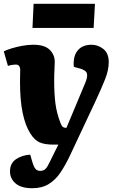

<svg xmlns="http://www.w3.org/2000/svg" viewBox="-24 -766 630 1017"><path d="M347 57Q323 108 296.5 147.5Q270 187 234 209Q198 231 147 231Q88 231 58.5 205.5Q29 180 29 142Q29 99 60.5 77.5Q92 56 136 53L147 91Q155 118 164 128.5Q173 139 190 139Q207 139 217.5 128Q228 117 239 93L285 0H258Q214 0 186.5 -11.5Q159 -23 136 -60Q110 -101 96 -168Q82 -235 82 -331Q82 -347 82.5 -363Q83 -379 83 -395Q83 -424 59 -424Q54 -424 42.5 -422.5Q31 -421 18 -417L-4 -494Q12 -502 38 -510Q64 -518 94.5 -523.5Q125 -529 152 -529Q212 -529 239 -502.5Q266 -476 266 -439Q266 -420 264.5 -397.5Q263 -375 263 -338Q263 -270 269.5 -218.5Q276 -167 297 -113Q303 -98 309.5 -93.5Q316 -89 323 -89H328L428 -328Q441 -359 436.5 -376.5Q432 -394 399 -403L367 -412Q362 -467 387 -498Q412 -529 461 -529Q495 -529 523.5 -506.5Q552 -484 552 -437Q552 -395 533 -347Q514 -299 480 -226ZM154 -746H479L472 -618H148Z"/></svg>

Font: Literata 12pt ExtraBold
Style: Italic
Weight: 800
Italic angle: -2°
Designer: Latin by Veronika Burian and Jose Scaglione. Greek by Irene Vlachou. Cyrillic by Vera Evstafieva
Foundry: TypeTogether
Version: Version 3.002